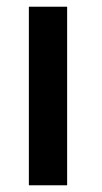

<svg xmlns="http://www.w3.org/2000/svg" viewBox="-20 -552 305 572"><path d="M66 -532V0H180V-532Z"/></svg>

Font: Argentum Sans
Style: Regular
Weight: 400
Designer: Julieta Ulanovsky
Foundry: Julieta Ulanovsky
Version: Version 5.001;March 29, 2019;FontCreator 11.5.0.2425 64-bit